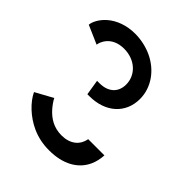

<svg xmlns="http://www.w3.org/2000/svg" viewBox="-205 -789 917 917"><g transform="rotate(45 254.0 -330.5)"><path d="M218.5 -307H231.5C340.5 -307 412.5 -372 412.5 -468.5C412.5 -546 363 -614 290 -648C253.5 -665 213.5 -673 176 -673C118.5 -673 69 -654.5 34.5 -624C5 -598 -10 -566.5 -11.5 -546.5L82.5 -505.5C83.5 -523.5 106 -585 189 -585C263.5 -585 317 -535 317 -470.5C317 -416.5 279.5 -385 223 -385H206ZM31 -134C52.5 -88 103.5 -38.5 164 -11.5C200 4.5 237.5 12 279 12C371 12 438 -24.5 467 -89.5C476.5 -111 481.5 -134.5 482.5 -158H373C364.5 -110 327.5 -80.5 269.5 -80.5C217 -80.5 179.5 -105 151 -137C138.5 -151.5 126.5 -168 119.5 -182.5Z"/></g></svg>

Font: Font.Observer
Style: Regular
Weight: 500
Italic angle: 9°
Version: Version 1.001;FEAKit 1.0